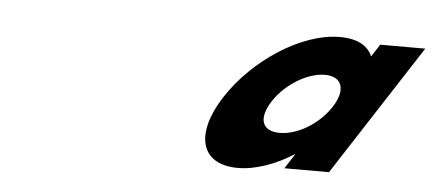

<svg xmlns="http://www.w3.org/2000/svg" viewBox="-34 -904 1049 463"><g transform="rotate(5 490.0 -672.0)"><path d="M504.6 -671C445 -579 461.5 -504 554.5 -504C598.5 -504 647.8 -523 688.6 -549H689.6L666.3 -513H774.3L979.6 -830H870.6L851.2 -800C840.4 -825 815.1 -840 772.1 -840C679.1 -840 564.9 -764 504.6 -671ZM621.6 -671C650.1 -715 703.2 -746 744.2 -746C785.2 -746 798.1 -715 769.6 -671C741.8 -628 690.7 -597 647.7 -597C603.7 -597 593.8 -628 621.6 -671Z"/></g></svg>

Font: Hussar
Style: BdWodka
Weight: 700
Foundry: Cannot Into Space Fonts
Version: Version 2.00